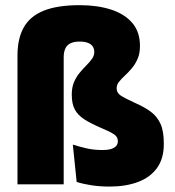

<svg xmlns="http://www.w3.org/2000/svg" viewBox="-20 -696 660 725"><path d="M46 -486.5Q46 -550 69.5 -592.2Q93 -634.5 144.8 -655.5Q196.5 -676.5 281 -676.5Q347 -676.5 398.2 -660.2Q449.5 -644 479 -610Q508.5 -576 508.5 -522.5Q508.5 -494 499.5 -473.5Q490.5 -453 477.5 -437.8Q464.5 -422.5 451.5 -410.5Q438.5 -398.5 429.5 -387.2Q420.5 -376 420.5 -363.5V-362.5Q420.5 -346 434.8 -336Q449 -326 495 -305Q526.5 -291 549.8 -273.8Q573 -256.5 585.8 -229Q598.5 -201.5 598.5 -155.5V-151Q598.5 -97 572.8 -61.5Q547 -26 501 -8.8Q455 8.5 393.5 8.5Q358.5 8.5 326.5 3.8Q294.5 -1 269.5 -9L255 -150Q280 -142 307 -135.8Q334 -129.5 367 -129.5Q396.5 -129.5 410.8 -138.2Q425 -147 425 -162V-163Q425 -173.5 419.2 -180.8Q413.5 -188 400.5 -195Q387.5 -202 365 -211.5Q324 -229 299 -245Q274 -261 262.5 -282.5Q251 -304 251 -338V-339.5Q251 -366 259.5 -386Q268 -406 280.8 -421.2Q293.5 -436.5 306.2 -449.2Q319 -462 327.5 -474Q336 -486 336 -499.5Q336 -512.5 329.8 -521.2Q323.5 -530 311.2 -534.5Q299 -539 280.5 -539Q258 -539 244.8 -531.8Q231.5 -524.5 226 -511.2Q220.5 -498 220.5 -479.5V0H46Z"/></svg>

Font: Anek Gurmukhi ExtraBold
Style: Regular
Weight: 800
Designer: Sarang Kulkarni (Gurmukhi), Yesha Goshar (Latin)
Foundry: Ek Type
Version: Version 1.003